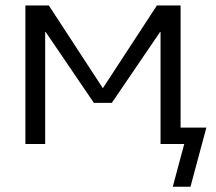

<svg xmlns="http://www.w3.org/2000/svg" viewBox="-20 -540 809 720"><path d="M580.1 -419.9 399.4 -154.3H332L151.4 -419.9H149.4V0H75.2V-519.5H163.1L365.2 -210H366.2L568.4 -519.5H657.2V-61.5H753.9L694.3 160.2H627.9L670.9 0H657.2H619.1H582V-419.9Z"/></svg>

Font: Mgen+ 1c regular
Style: Regular
Weight: 400
Designer: [Source Han Sans]
Ryoko NISHIZUKA  (kana & ideographs); Paul D. Hunt (Latin, Greek & Cyrillic); Wenlong ZHANG  (bopomofo
Version: Version 1.059.20150602